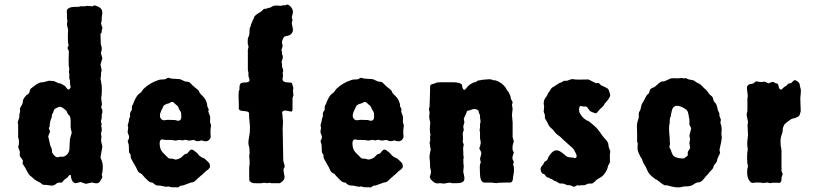

<svg xmlns="http://www.w3.org/2000/svg" viewBox="-20 -810 3614 848"><path d="M423.8 -659.2 424.8 -628.9V-620.1Q424.8 -616.7 425.8 -613.3L428.7 -603Q430.2 -596.2 429.2 -590.8L425.8 -574.7L432.1 -552.7L423.8 -524.9L429.2 -498Q429.2 -497.1 427.2 -492.7Q425.3 -488.3 426.3 -481.9Q426.8 -475.1 423.8 -462.9Q426.8 -451.2 426.8 -448.7Q426.8 -446.3 426.8 -443.8L429.2 -434.1Q430.2 -404.3 429.2 -392.1L426.8 -377.9L430.2 -349.1L426.8 -335.4L431.2 -326.2Q433.1 -322.3 432.1 -312L429.2 -304.2V-287.1Q429.2 -286.1 428.2 -283.7Q427.2 -281.2 426.3 -278.3Q425.3 -275.4 426.8 -270Q428.2 -264.2 428.7 -262.2Q429.2 -260.3 426.8 -252.4L429.2 -246.1V-232.9Q429.2 -230 426.8 -225.1Q425.8 -215.8 427.2 -210.4Q429.7 -205.1 427.7 -201.2Q425.8 -197.3 426.8 -186L432.1 -162.1L423.8 -115.2Q424.8 -111.3 430.7 -96.2Q436.5 -81.1 432.1 -47.9L429.2 -41L432.1 -27.8Q431.6 -25.9 428.7 -21Q425.8 -16.1 424.3 -13.2Q417 1.5 403.3 -0.5Q389.6 -2.4 384.8 -3.9L358.9 2L336.9 -5.9Q333 -5.9 321.3 -2.4Q309.6 1 306.2 -3.9Q298.3 -7.8 293.9 -25.9V-29.8Q293.9 -37.1 290.5 -37.1Q287.1 -37.1 285.6 -36.1Q284.2 -35.2 281.7 -31.2Q278.3 -25.4 270 -20.5Q261.7 -15.1 258.8 -10.3Q255.9 -5.9 253.4 -4.4Q251 -2.9 245.1 -3.4Q234.4 -4.4 226.6 2.9Q218.8 9.8 206.5 9.8L185.1 6.8Q178.2 6.8 172.9 6.3Q167 5.9 158.2 -2.9Q138.2 -12.7 134.8 -16.1Q131.8 -17.1 127.9 -21.5Q121.6 -28.3 115.2 -32.2Q108.4 -36.1 99.1 -54.2Q89.8 -72.8 84 -80.6Q78.1 -88.4 80.1 -93.3Q82 -98.1 81.1 -101.1Q80.1 -104 75.2 -109.9Q70.3 -116.2 68.4 -119.1Q66.4 -122.1 67.4 -129.4Q67.9 -136.7 67.9 -140.1L60.1 -160.2L63 -170.9Q65.4 -191.9 60.1 -203.1V-262.2L58.1 -269L64.9 -291Q65.9 -293 65.4 -297.9Q64.9 -302.7 65.9 -305.2L68.8 -317.9L67.9 -330.1Q69.3 -335 75.2 -344.2Q81.1 -353.5 81.1 -363.3Q81.1 -373 97.2 -390.1Q105 -394 107.4 -397.5Q109.9 -401.4 111.8 -409.2Q114.3 -417 116.2 -418.9Q118.2 -420.9 121.6 -422.9Q125 -424.8 135.7 -433.6Q146.5 -442.4 163.1 -446.8Q167 -446.8 170.9 -446.8Q192.9 -452.6 194.8 -453.1Q213.9 -453.1 217.3 -452.1Q220.7 -451.2 228.5 -447.3Q237.8 -441.9 243.2 -441.9Q248.5 -441.9 267.1 -430.2Q269 -427.7 272.5 -422.9Q283.2 -407.2 291 -421.9Q293 -422.9 291 -430.7Q289.1 -438.5 289.1 -443.4V-455.1L286.1 -462.9V-483.9L284.2 -492.2L286.1 -505.9Q282.2 -520.5 283.2 -547.9Q284.2 -574.7 284.2 -584L277.8 -598.1L283.2 -609.9Q283.2 -610.8 282.2 -613.3Q279.8 -619.1 279.8 -638.2V-655.8L280.8 -678.2Q275.9 -697.8 275.9 -704.1L277.8 -719.2L275.9 -729V-746.1L274.9 -759.3Q274.9 -779.8 314.9 -779.8H324.2Q330.6 -779.8 334 -782.2H355L363.8 -784.2L388.2 -782.2L396 -786.1Q398.9 -787.1 415 -779.8Q431.2 -772.5 432.1 -755.9L429.2 -730.5V-719.2Q429.2 -717.3 427.2 -711.4Q425.3 -705.6 428.7 -697.8Q432.1 -689.9 432.1 -685.5Q432.1 -681.2 429.2 -676.8Q429.2 -671.9 429.2 -667Q423.8 -661.1 423.8 -659.2ZM292 -274.9Q292 -295.9 285.2 -300.8Q278.8 -305.7 277.3 -311.5Q275.9 -316.9 274.4 -318.8Q273.4 -321.3 260.7 -331.1Q248 -340.8 240.2 -337.9Q222.7 -331.1 219.7 -326.2Q216.8 -321.3 215.8 -316.4Q214.8 -311.5 213.9 -311Q209 -306.2 209 -299.3V-293Q199.2 -273.4 199.2 -250Q195.8 -246.6 195.8 -243.2L201.2 -229L192.9 -208Q193.8 -202.1 197.3 -189Q200.2 -175.8 201.2 -170.9Q202.1 -166 205.1 -160.6Q210 -151.4 209.5 -145Q209 -138.2 210.4 -135.7Q211.9 -133.8 212.9 -132.3Q224.6 -114.7 233.9 -115.2L247.1 -118.2Q260.7 -117.2 261.2 -118.2Q284.2 -127.4 286.6 -150.9Q287.1 -159.7 287.6 -174.8Q288.1 -189.9 289.1 -196.8L296.9 -224.1L292 -246.1Z M779.8 -458.5Q786.1 -456.1 792 -452.6Q797.9 -449.2 805.2 -449.2Q813 -449.2 816.9 -446.3Q820.8 -443.4 826.2 -437.5Q831.5 -431.2 834 -430.2Q835.9 -427.2 847.7 -418.5Q859.4 -409.7 860.4 -403.3Q861.8 -397.5 875 -385.7Q888.2 -374 894 -353Q895 -351.1 895 -347.7V-341.8Q901.9 -328.1 901.9 -325.2L899.9 -317.9Q900.9 -314 903.8 -307.1Q906.7 -299.8 907.7 -296.9Q908.7 -293.9 908.2 -284.2Q907.7 -274.4 907.7 -270L911.6 -258.8Q912.6 -256.8 909.7 -235.8V-219.2L910.6 -206.1Q910.6 -203.1 909.7 -201.2Q900.9 -182.1 880.9 -187L869.6 -189.9L859.9 -187Q856.9 -186 847.7 -187L835.9 -191.9L814 -189L798.8 -192.9L785.6 -189.9L774.9 -191.9Q771 -192.9 763.2 -190.4Q755.4 -188 749.5 -189.9Q743.2 -191.9 728 -191.9H710Q707.5 -191.9 702.6 -193.4Q685.1 -198.2 685.1 -176.3Q685.1 -150.4 699.7 -135.7Q714.4 -121.1 719.7 -115.7Q724.6 -109.9 728 -109.9L741.7 -108.9L755.9 -105Q774.9 -108.4 783.7 -117.2Q792 -126 793.9 -127.4Q795.9 -128.9 800.3 -129.9Q804.7 -130.9 806.6 -131.8Q808.1 -132.8 814.9 -141.6Q821.8 -150.4 827.1 -149.4Q832.5 -148.9 837.4 -144.5Q842.3 -140.1 845.2 -138.2Q850.6 -135.3 854.5 -129.4Q857.9 -123.5 867.7 -117.2Q877.4 -110.8 881.8 -110.8Q891.6 -101.1 898.9 -95.2Q905.8 -88.9 906.7 -82.5Q907.7 -76.2 907.7 -74.2Q907.7 -69.8 901.4 -63.5Q895 -57.1 890.6 -55.2Q870.6 -36.1 860.8 -28.3Q851.1 -20.5 846.2 -14.6Q835.9 -3.9 823.7 -3.9L789.1 8.8Q787.1 9.8 783.2 9.3Q779.3 8.8 773.9 12.7Q768.1 17.1 765.6 18.1L759.3 17.1H740.2Q733.4 17.1 723.6 13.2L713.9 15.1Q687.5 8.8 677.7 9.3Q668 10.3 654.8 -2.9Q652.8 -3.9 647.9 -4.4Q643.1 -4.9 638.2 -8.3Q633.3 -11.7 620.1 -25.4Q607.4 -39.1 606 -41Q604 -43 597.2 -46.4Q590.3 -49.8 586.9 -58.1Q584 -66.9 570.3 -89.4Q556.6 -111.8 557.1 -118.2Q557.6 -125 556.6 -127Q555.7 -128.9 552.7 -132.8Q549.8 -136.7 549.8 -140.1L548.8 -169.9L543.9 -187L548.8 -196.8Q553.2 -205.6 543.9 -224.1Q543.9 -233.4 545.4 -240.2Q546.9 -247.1 545.4 -251Q543.9 -254.9 543.9 -256.3Q543.9 -257.8 546.9 -266.6Q549.8 -275.4 549.3 -279.3Q548.8 -283.7 554.7 -295.9Q554.7 -297.9 554.2 -304.7Q553.7 -311.5 557.6 -317.4Q562 -323.2 562.5 -326.2Q563 -329.1 562.5 -334.5Q562 -341.8 565.9 -347.2Q569.8 -352.5 570.8 -358.9Q584 -389.2 593.8 -395Q603.5 -401.4 607.9 -408.7Q611.8 -416 614.7 -418Q642.6 -444.8 681.6 -457Q687 -459 695.8 -459Q704.6 -459 708.5 -460Q712.4 -460.9 715.8 -463.4Q719.7 -465.8 722.7 -466.8L736.8 -462.9Q754.9 -461.9 759.8 -461.4Q764.2 -460.9 769 -460.9Q773.9 -460.9 779.8 -458.5ZM720.7 -280.8 752.9 -279.8Q754.9 -279.8 760.7 -277.8Q766.6 -275.9 770 -276.9Q780.8 -279.3 780.8 -294.9Q780.8 -310.5 778.8 -314.9Q776.9 -319.3 773.9 -323.2Q769.5 -328.6 768.1 -335Q766.1 -341.3 760.7 -345.2Q755.9 -349.1 754.4 -350.1Q752.9 -351.1 750 -354.5Q741.7 -364.3 731 -356.4Q729 -355 727.1 -354Q703.1 -349.1 700.2 -337.9Q699.7 -335.9 698.7 -334.5Q697.8 -333 697.8 -332Q674.8 -292 697.8 -280.3Q701.7 -278.8 705.1 -278.8Z M1268.6 -708 1273.9 -680.2Q1273.9 -654.3 1241.2 -649.9Q1234.9 -649.4 1230 -639.6Q1225.1 -629.9 1225.6 -620.1L1228.5 -606.9L1223.6 -590.8Q1222.2 -587.9 1224.1 -585.4Q1225.6 -583 1225.6 -579.6V-569.8Q1228.5 -567.4 1229 -559.6Q1229.5 -551.8 1227.5 -548.8L1223.6 -536.1L1225.6 -526.9V-519.5Q1225.6 -514.2 1226.6 -513.2L1231 -499Q1231 -496.1 1228.5 -488.8L1230 -474.1Q1229.5 -472.7 1228.5 -466.8Q1224.1 -447.3 1248 -446.3Q1268.1 -445.8 1269.5 -442.4Q1275.9 -422.9 1275.9 -420.9L1273.9 -412.1Q1275.9 -393.6 1275.9 -389.2L1272 -377V-325.2Q1272 -321.3 1267.6 -316.9L1241.7 -321.8Q1232.4 -321.8 1228.5 -317.9Q1224.6 -314 1226.6 -307.1Q1228.5 -300.3 1228 -297.4Q1227.5 -294.4 1229 -283.7Q1230.5 -272.9 1229.5 -262.7Q1228.5 -252.4 1228.5 -240.2L1231 -103Q1231 -97.7 1234.4 -87.9Q1237.8 -78.1 1237.3 -74.2Q1236.8 -70.3 1235.4 -68.8Q1233.9 -66.9 1232.9 -64.5Q1230.5 -58.6 1236.8 -29.8Q1237.3 -17.6 1227.5 -9.3Q1217.8 -1 1215.8 -1H1177.7L1170.9 -2.9L1159.7 -1L1147 -2.9Q1145.5 -2.9 1139.6 -1.5Q1133.8 0 1121.1 -0.5Q1108.4 -1 1104.5 -1Q1100.6 -1 1097.2 -1.5Q1091.8 -2.4 1082.5 -9.8Q1080.6 -12.7 1080.6 -32.2V-69.8L1082.5 -87.9V-98.1Q1082.5 -106 1081.5 -110.8L1080.6 -121.1L1082.5 -132.8Q1082.5 -133.8 1081.5 -155.8L1077.6 -171.9Q1076.7 -175.8 1077.6 -189.9L1082.5 -219.2Q1085.4 -245.1 1082.5 -269.5Q1079.6 -293.9 1080.1 -300.3Q1080.6 -306.6 1079.6 -310.1Q1079.6 -318.4 1058.1 -319.3Q1036.6 -320.3 1034.7 -329.1V-355L1033.7 -380.9V-394Q1033.7 -409.2 1037.6 -413.1V-423.8Q1037.6 -434.6 1042 -440.4Q1046.4 -445.8 1064 -445.8Q1081.1 -445.8 1082.5 -456.1Q1082.5 -457 1079.6 -465.8Q1076.7 -474.6 1077.1 -479.5Q1077.6 -484.9 1077.6 -486.8L1074.7 -501V-590.8L1077.6 -602.1Q1077.6 -609.9 1074.7 -612.8Q1072.8 -639.6 1077.1 -646.5Q1082.5 -655.8 1082 -669.9Q1081.5 -683.6 1084.5 -689.5Q1087.9 -694.8 1087.9 -696.3V-700.7L1101.6 -731.4Q1101.6 -741.2 1130.9 -757.3Q1133.8 -758.8 1139.2 -764.6Q1144.5 -771 1147.9 -771H1153.8L1168 -775.9H1172.9Q1175.8 -776.9 1182.6 -781.7Q1189.5 -786.6 1210 -785.2L1221.7 -784.2Q1222.7 -784.2 1225.6 -785.6Q1228.5 -787.1 1235.4 -786.6Q1242.2 -785.6 1246.6 -790Q1254.9 -790 1262.7 -781.7Q1278.3 -765.6 1272 -747.1Q1266.1 -728 1272 -724.1Z M1631.3 -458.5Q1637.7 -456.1 1643.6 -452.6Q1649.4 -449.2 1656.7 -449.2Q1664.6 -449.2 1668.5 -446.3Q1672.4 -443.4 1677.7 -437.5Q1683.1 -431.2 1685.5 -430.2Q1687.5 -427.2 1699.2 -418.5Q1710.9 -409.7 1711.9 -403.3Q1713.4 -397.5 1726.6 -385.7Q1739.7 -374 1745.6 -353Q1746.6 -351.1 1746.6 -347.7V-341.8Q1753.4 -328.1 1753.4 -325.2L1751.5 -317.9Q1752.4 -314 1755.4 -307.1Q1758.3 -299.8 1759.3 -296.9Q1760.3 -293.9 1759.8 -284.2Q1759.3 -274.4 1759.3 -270L1763.2 -258.8Q1764.2 -256.8 1761.2 -235.8V-219.2L1762.2 -206.1Q1762.2 -203.1 1761.2 -201.2Q1752.4 -182.1 1732.4 -187L1721.2 -189.9L1711.4 -187Q1708.5 -186 1699.2 -187L1687.5 -191.9L1665.5 -189L1650.4 -192.9L1637.2 -189.9L1626.5 -191.9Q1622.6 -192.9 1614.7 -190.4Q1606.9 -188 1601.1 -189.9Q1594.7 -191.9 1579.6 -191.9H1561.5Q1559.1 -191.9 1554.2 -193.4Q1536.6 -198.2 1536.6 -176.3Q1536.6 -150.4 1551.3 -135.7Q1565.9 -121.1 1571.3 -115.7Q1576.2 -109.9 1579.6 -109.9L1593.3 -108.9L1607.4 -105Q1626.5 -108.4 1635.3 -117.2Q1643.6 -126 1645.5 -127.4Q1647.5 -128.9 1651.9 -129.9Q1656.2 -130.9 1658.2 -131.8Q1659.7 -132.8 1666.5 -141.6Q1673.3 -150.4 1678.7 -149.4Q1684.1 -148.9 1689 -144.5Q1693.8 -140.1 1696.8 -138.2Q1702.1 -135.3 1706.1 -129.4Q1709.5 -123.5 1719.2 -117.2Q1729 -110.8 1733.4 -110.8Q1743.2 -101.1 1750.5 -95.2Q1757.3 -88.9 1758.3 -82.5Q1759.3 -76.2 1759.3 -74.2Q1759.3 -69.8 1752.9 -63.5Q1746.6 -57.1 1742.2 -55.2Q1722.2 -36.1 1712.4 -28.3Q1702.6 -20.5 1697.8 -14.6Q1687.5 -3.9 1675.3 -3.9L1640.6 8.8Q1638.7 9.8 1634.8 9.3Q1630.9 8.8 1625.5 12.7Q1619.6 17.1 1617.2 18.1L1610.8 17.1H1591.8Q1585 17.1 1575.2 13.2L1565.4 15.1Q1539.1 8.8 1529.3 9.3Q1519.5 10.3 1506.3 -2.9Q1504.4 -3.9 1499.5 -4.4Q1494.6 -4.9 1489.7 -8.3Q1484.9 -11.7 1471.7 -25.4Q1459 -39.1 1457.5 -41Q1455.6 -43 1448.7 -46.4Q1441.9 -49.8 1438.5 -58.1Q1435.5 -66.9 1421.9 -89.4Q1408.2 -111.8 1408.7 -118.2Q1409.2 -125 1408.2 -127Q1407.2 -128.9 1404.3 -132.8Q1401.4 -136.7 1401.4 -140.1L1400.4 -169.9L1395.5 -187L1400.4 -196.8Q1404.8 -205.6 1395.5 -224.1Q1395.5 -233.4 1397 -240.2Q1398.4 -247.1 1397 -251Q1395.5 -254.9 1395.5 -256.3Q1395.5 -257.8 1398.4 -266.6Q1401.4 -275.4 1400.9 -279.3Q1400.4 -283.7 1406.2 -295.9Q1406.2 -297.9 1405.8 -304.7Q1405.3 -311.5 1409.2 -317.4Q1413.6 -323.2 1414.1 -326.2Q1414.6 -329.1 1414.1 -334.5Q1413.6 -341.8 1417.5 -347.2Q1421.4 -352.5 1422.4 -358.9Q1435.5 -389.2 1445.3 -395Q1455.1 -401.4 1459.5 -408.7Q1463.4 -416 1466.3 -418Q1494.1 -444.8 1533.2 -457Q1538.6 -459 1547.4 -459Q1556.2 -459 1560.1 -460Q1564 -460.9 1567.4 -463.4Q1571.3 -465.8 1574.2 -466.8L1588.4 -462.9Q1606.4 -461.9 1611.3 -461.4Q1615.7 -460.9 1620.6 -460.9Q1625.5 -460.9 1631.3 -458.5ZM1572.3 -280.8 1604.5 -279.8Q1606.4 -279.8 1612.3 -277.8Q1618.2 -275.9 1621.6 -276.9Q1632.3 -279.3 1632.3 -294.9Q1632.3 -310.5 1630.4 -314.9Q1628.4 -319.3 1625.5 -323.2Q1621.1 -328.6 1619.6 -335Q1617.7 -341.3 1612.3 -345.2Q1607.4 -349.1 1606 -350.1Q1604.5 -351.1 1601.6 -354.5Q1593.3 -364.3 1582.5 -356.4Q1580.6 -355 1578.6 -354Q1554.7 -349.1 1551.8 -337.9Q1551.3 -335.9 1550.3 -334.5Q1549.3 -333 1549.3 -332Q1526.4 -292 1549.3 -280.3Q1553.2 -278.8 1556.6 -278.8Z M2026.4 -105Q2026.4 -83 2028.3 -75.2L2026.4 -57.1Q2025.4 -51.3 2028.3 -40.5Q2031.2 -29.8 2031.2 -21.5Q2031.2 -1 1999 -1H1977.5Q1975.6 -1 1970.7 -2.4Q1965.8 -3.9 1962.4 -2.9L1939.5 1L1925.3 -1Q1923.3 -1 1913.1 0Q1902.8 1 1890.6 -9.8Q1878.4 -20 1878.4 -29.8L1882.3 -42Q1883.3 -43.9 1883.3 -56.2L1880.4 -66.9Q1879.4 -68.8 1879.4 -83.5Q1879.4 -98.1 1877.4 -109.9Q1875.5 -121.6 1882.3 -148.9L1877.4 -179.2L1879.4 -187Q1880.4 -189 1879.9 -196.8Q1879.4 -204.6 1879.4 -208L1881.3 -215.8Q1881.3 -220.2 1879.4 -222.2Q1879.4 -226.1 1878.4 -243.2L1880.4 -270Q1874.5 -287.6 1876 -298.8Q1877.4 -310.1 1877.4 -314L1874.5 -326.2L1877.4 -341.8L1879.4 -405.8V-423.8Q1879.4 -431.6 1881.8 -434.6Q1884.3 -437.5 1892.1 -439.5Q1900.9 -440.9 1904.8 -443.8Q1908.7 -446.8 1935.5 -446.8H1979.5Q2013.2 -446.8 2020.5 -435.1L2021.5 -428.7Q2021.5 -423.8 2024.4 -418.5Q2027.3 -413.1 2029.8 -413.1Q2034.7 -413.1 2042 -423.3Q2049.3 -433.6 2061.5 -440.4Q2073.2 -446.8 2075.7 -446.8H2079.1L2091.3 -454.1Q2092.3 -455.1 2095.2 -455.1H2099.1Q2108.4 -458 2120.6 -458.5Q2133.3 -459 2139.6 -460Q2146 -460.9 2162.1 -455.1H2168Q2170.4 -455.1 2171.4 -454.1Q2196.3 -445.3 2213.4 -422.9Q2214.4 -421.9 2214.8 -420.4Q2215.3 -418.9 2216.3 -417Q2217.3 -415 2218.3 -413.1Q2219.2 -411.1 2222.7 -407.2Q2226.6 -403.3 2227.5 -401.4Q2228.5 -399.4 2230.5 -394Q2232.4 -389.2 2233.9 -386.7Q2235.4 -383.8 2235.4 -379.9Q2235.4 -376 2236.3 -373.5Q2237.3 -371.1 2240.2 -366.7Q2243.2 -362.3 2243.7 -359.4Q2244.1 -356.4 2243.7 -355Q2243.2 -353 2242.2 -350.6Q2241.2 -348.1 2241.2 -346.2L2244.1 -330.1L2241.2 -303.2L2244.1 -268.1V-205.1L2249.5 -184.1Q2244.1 -173.3 2243.7 -162.1Q2243.2 -150.9 2244.1 -147.9L2249.5 -136.2L2244.1 -120.1Q2242.2 -111.3 2244.1 -106L2249.5 -95.7L2246.1 -83L2249.5 -73.2Q2251.5 -51.3 2246.1 -29.8Q2246.1 -3.9 2233.4 -3.9H2217.3L2187.5 -2.9H2182.6Q2178.2 -2.9 2174.3 -1L2155.3 -2.9Q2152.3 -3.9 2146.5 -3.4Q2140.6 -2.9 2137.7 -3.4Q2134.8 -3.9 2127 -3.4Q2119.1 -2.9 2115.2 -4.4Q2101.1 -10.3 2100.1 -38.1L2099.1 -68.4Q2099.1 -87.9 2103.5 -90.8L2100.1 -109.9Q2100.1 -110.8 2104 -123.5Q2107.9 -136.2 2102.5 -143.6Q2097.2 -151.4 2097.2 -155.3Q2097.2 -159.2 2100.1 -162.1Q2102.1 -170.9 2103.5 -181.2L2100.1 -199.2V-226.1Q2097.2 -235.8 2098.6 -239.3Q2100.1 -242.7 2100.1 -247.6V-259.8Q2099.6 -262.2 2101.6 -267.6Q2103.5 -272.5 2101.6 -281.2Q2099.6 -290 2100.1 -297.9Q2100.1 -305.7 2095.2 -310.1Q2095.7 -324.2 2084 -327.1Q2072.3 -330.1 2063.5 -326.2Q2054.7 -322.3 2049.3 -321.8Q2043.5 -321.3 2042 -317.9Q2040.5 -314 2040 -311.5Q2039.1 -308.6 2034.2 -298.8Q2029.3 -289.1 2028.3 -285.2L2031.2 -270Q2025.4 -252.4 2026.4 -248L2028.3 -237.8Q2028.3 -233.9 2025.4 -226.6Q2022.5 -219.2 2024.4 -209Q2026.4 -198.7 2023.4 -185.1L2028.3 -170.9Q2025.4 -159.2 2025.4 -154.3L2026.4 -134.8V-123L2028.3 -116.2Z M2545.4 -341.8Q2535.6 -341.8 2538.1 -317.9Q2537.6 -315.4 2545.4 -302.7Q2553.2 -290 2570.3 -278.8L2580.1 -274.9Q2582 -272.9 2600.1 -258.3Q2618.2 -243.7 2630.4 -225.1Q2642.6 -206.5 2651.9 -197.3Q2667 -182.1 2667 -171.4Q2667.5 -160.6 2671.4 -152.3Q2675.3 -144 2675.3 -141.1L2673.3 -125L2673.8 -109.9Q2674.3 -94.7 2673.8 -92.8Q2673.3 -90.8 2669.9 -85Q2666.5 -79.1 2665.5 -77.6Q2664.6 -76.2 2663.1 -67.4Q2661.1 -58.6 2658.2 -56.2Q2646 -32.2 2628.9 -24.4Q2623.5 -22 2616.2 -16.6Q2608.9 -11.2 2609.4 -9.8Q2599.1 -1 2597.2 0Q2595.2 1 2587.9 0.5Q2577.1 0 2570.3 4.4Q2563.5 8.8 2555.7 8.3Q2548.3 7.8 2546.4 7.8L2539.1 9.8L2529.3 7.8Q2524.4 10.3 2522 12.2Q2516.1 17.1 2507.8 12.2Q2500 7.8 2493.7 7.8H2485.4Q2469.2 0 2461.9 0.5Q2454.6 1 2450.2 -0.5Q2445.8 -2 2442.9 -4.9Q2439 -7.8 2433.1 -9.8Q2424.8 -12.2 2421.9 -15.6Q2418.5 -19 2416 -19.5Q2413.1 -20 2411.6 -20.5Q2410.2 -21 2409.2 -21L2403.3 -25.9H2399.9Q2394.5 -26.4 2390.1 -33.2Q2384.3 -42 2380.4 -42Q2373.5 -42 2369.1 -54.7Q2364.7 -67.4 2372.6 -76.2Q2380.9 -85 2381.8 -88.9Q2383.3 -92.8 2384.8 -94.7Q2386.2 -96.7 2390.1 -98.6Q2394 -101.1 2396.5 -103Q2400.4 -110.8 2400.4 -112.8Q2420.4 -148.9 2441.4 -146Q2452.6 -144 2467.3 -131.8Q2481.9 -119.1 2485.8 -117.2Q2490.2 -115.2 2512.2 -113.8Q2517.1 -110.8 2519 -111.8Q2526.9 -113.3 2526.9 -120.1Q2526.9 -127 2522.5 -134.3Q2517.6 -141.6 2516.1 -147Q2510.7 -156.2 2492.2 -170.9Q2475.1 -187 2472.2 -189Q2469.2 -190.9 2461.9 -198.7Q2454.6 -206.5 2444.3 -213.4Q2434.1 -219.7 2424.3 -234.9Q2415.5 -243.7 2410.2 -248Q2404.8 -252.4 2400.4 -262.7Q2396.5 -272.9 2392.1 -278.3Q2388.2 -284.2 2387.2 -287.1Q2386.2 -290 2386.7 -294.4Q2387.7 -303.2 2381.3 -315.9Q2381.3 -316.9 2383.3 -340.8L2381.3 -351.1Q2381.3 -367.7 2388.2 -376.5Q2395 -385.7 2396 -387.7Q2397 -389.6 2398.9 -394Q2400.9 -399.4 2403.8 -402.3Q2406.7 -405.3 2411.1 -413.6Q2416.5 -422.9 2421.4 -424.8Q2426.3 -426.8 2437 -434.6Q2450.7 -444.3 2456.1 -445.3Q2461.4 -446.3 2464.4 -449.2Q2469.7 -454.1 2477.1 -453.1Q2484.4 -452.1 2494.6 -457Q2505.4 -461.9 2513.2 -460Q2521 -458 2539.6 -458.5Q2558.1 -459 2579.1 -459L2611.3 -442.9Q2613.3 -442.9 2618.2 -443.4Q2623.5 -443.8 2625.5 -442.4Q2627.4 -440.9 2630.4 -437.5Q2633.3 -434.1 2635.3 -433.1Q2637.2 -432.1 2644 -429.2Q2663.6 -420.9 2667 -415.5Q2670.4 -410.2 2675.3 -390.1Q2675.3 -378.4 2651.4 -353Q2645.5 -341.3 2637.7 -335Q2629.9 -329.1 2623 -319.8Q2616.2 -310.1 2612.3 -309.6Q2607.9 -309.1 2600.1 -313Q2592.3 -316.9 2588.9 -317.9Q2585.4 -318.8 2582 -324.2Q2579.1 -329.1 2575.2 -334Q2571.3 -338.9 2568.8 -339.4Q2566.9 -339.8 2562 -339.4Q2557.1 -338.9 2552.7 -340.3Q2548.3 -341.8 2545.4 -341.8Z M3166 -219.2Q3166 -216.3 3167.5 -208Q3168.9 -199.7 3164.1 -177.7Q3159.2 -155.8 3157.7 -147.9L3160.6 -134.8Q3147 -107.4 3147 -101.6Q3147 -95.7 3141.1 -88.9Q3135.3 -82 3133.3 -79.6Q3131.8 -77.1 3131.3 -73.7Q3130.9 -70.3 3129.9 -68.4Q3128.9 -66.4 3126.5 -63.5Q3124 -61 3122.6 -59.1Q3121.6 -57.1 3118.7 -54.7Q3115.7 -52.7 3113.3 -48.8Q3110.8 -44.9 3104 -38.1Q3097.2 -31.2 3088.9 -20.5Q3076.7 -4.9 3066.4 -4.9Q3056.2 -4.9 3044.9 3.4Q3031.7 13.2 3012.2 13.2H3002L2989.7 16.1Q2968.3 21.5 2927.7 8.8Q2926.8 7.8 2920.9 8.8Q2915 9.8 2900.4 -1Q2886.2 -11.7 2884.3 -13.7Q2882.3 -15.6 2878.9 -16.6Q2875 -18.1 2873 -20Q2846.7 -38.6 2839.8 -55.7Q2833 -72.8 2827.1 -81.5Q2820.8 -90.3 2818.4 -98.1Q2815.9 -106 2814.9 -108.4Q2814 -110.8 2811.5 -113.3Q2809.1 -115.7 2807.6 -120.1Q2806.2 -124.5 2803.7 -128.4Q2801.3 -131.8 2798.3 -140.6Q2794.9 -149.9 2795.9 -162.1Q2796.9 -174.3 2796.9 -175.8L2793.9 -185.1V-219.2L2793 -252Q2793 -264.2 2795.4 -271.5Q2797.9 -278.8 2799.8 -285.2Q2801.8 -291.5 2801.3 -300.8Q2800.8 -310.1 2801.8 -313Q2802.7 -315.9 2805.7 -320.3Q2809.6 -326.2 2810.5 -334Q2811.5 -341.8 2813 -345.7Q2814 -349.6 2821.3 -361.3Q2828.6 -374 2830.6 -378.4Q2832 -382.8 2833.5 -384.8Q2835 -386.7 2836.9 -389.6Q2838.9 -392.6 2843.3 -395.5Q2847.7 -398.9 2848.6 -405.8Q2849.6 -413.1 2853.5 -417Q2857.4 -420.9 2871.1 -425.8Q2874 -427.7 2886.2 -439Q2898.4 -450.2 2905.3 -450.2L2915 -451.2Q2918.5 -452.1 2929.2 -457.5Q2939.9 -462.9 2943.8 -463.9Q2947.8 -464.8 2960 -464.4Q2972.2 -463.9 2975.1 -463.9L2991.7 -465.8L2998 -463.9Q3000 -463.9 3005.4 -464.4Q3010.7 -464.8 3012.2 -463.9Q3014.2 -462.9 3017.1 -461.4Q3020 -460 3022.5 -459Q3024.9 -458 3031.7 -457.5Q3043 -456.5 3049.3 -451.2Q3055.7 -445.8 3063.5 -442.4Q3071.8 -439 3075.2 -435.5Q3078.6 -432.1 3079.6 -431.2Q3080.6 -430.7 3084 -426.8Q3086.9 -422.9 3095.2 -416Q3103.5 -409.2 3106 -404.3Q3107.9 -399.9 3112.8 -395Q3113.8 -392.1 3119.1 -388.7Q3124.5 -384.8 3126.5 -381.8Q3128.9 -377.9 3130.4 -370.6Q3131.3 -362.8 3138.2 -356.4Q3145 -349.6 3147.5 -336.9Q3149.4 -324.2 3152.8 -318.4Q3156.7 -312 3157.2 -310.1Q3157.7 -308.1 3157.2 -303.2Q3156.7 -297.9 3160.6 -290.5Q3164.6 -282.7 3163.6 -279.3Q3163.1 -275.9 3162.6 -272.5Q3162.1 -269 3161.6 -267.1L3165 -258.3Q3165 -257.8 3166.5 -249Q3168 -240.2 3167 -231.4Q3166 -222.7 3166 -219.2ZM3024.9 -210.9Q3032.7 -242.2 3032.7 -243.2L3024.9 -259.8V-284.2L3022.9 -291Q3020 -315.4 3014.2 -322.3Q3008.3 -329.1 2993.7 -336.4Q2954.1 -355 2946.8 -319.3Q2942.9 -301.8 2942.9 -297.9Q2938 -288.1 2938 -278.8V-266.1Q2932.1 -253.9 2938 -199.2V-185.1Q2938 -184.1 2939 -179.7Q2939.9 -175.3 2937.5 -167.5Q2935.1 -159.7 2938.5 -155.3Q2941.9 -150.9 2942.4 -148.9Q2942.9 -147 2944.3 -143.1Q2945.8 -139.2 2946.8 -135.7Q2947.8 -132.3 2952.1 -125Q2956.5 -117.7 2971.7 -113.3Q2986.8 -108.9 3002 -110.8L3006.8 -115.2Q3016.1 -120.1 3017.1 -123.5Q3018.1 -127 3017.6 -131.8Q3017.1 -136.7 3018.1 -140.1L3023.9 -148.9Q3029.3 -154.3 3026.9 -165Q3024.9 -175.8 3024.9 -179.2L3027.8 -194.8Z M3431.6 -20.5Q3431.6 -6.8 3425.8 -3.9Q3424.8 -1 3411.6 -2.9H3391.6L3382.8 -1L3368.7 -3.9L3354 -2H3346.7Q3342.8 -2 3340.8 -3.9H3317.9L3303.7 -2Q3300.8 -2 3297.9 -3.9Q3275.9 -20 3280.8 -64L3283.7 -76.2L3280.8 -88.9Q3277.8 -127 3282.7 -150.9L3280.8 -164.1Q3279.8 -168 3280.8 -187L3283.7 -211.9L3281.7 -257.8L3283.7 -272L3277.8 -300.8Q3277.8 -311 3279.8 -314.5Q3281.7 -318.4 3281.2 -344.7Q3280.8 -371.1 3280.8 -372.1L3282.7 -386.2Q3281.7 -397.5 3279.8 -411.1Q3277.8 -424.8 3280.3 -429.2Q3282.7 -433.1 3286.1 -435.5Q3289.6 -438 3292.5 -438.5Q3295.9 -439 3300.8 -439.9Q3305.7 -440.9 3307.1 -441.4Q3309.6 -442.4 3313.5 -447.3Q3317.4 -452.1 3329.6 -449.2Q3342.3 -446.3 3348.1 -448.2Q3353.5 -450.2 3357.4 -449.2L3374.5 -441.9L3389.6 -448.2Q3399.4 -448.2 3405.8 -441.9Q3407.7 -441.9 3409.7 -441.9Q3417 -441.9 3418.9 -428.7Q3420.9 -415.5 3428.7 -414.1Q3432.6 -414.1 3438 -420.4Q3443.4 -426.8 3447.3 -428.2Q3452.6 -429.7 3457 -435.5Q3461.4 -441.9 3466.8 -441.9Q3471.7 -441.9 3473.6 -442.9Q3475.6 -443.4 3479.5 -448.2Q3483.4 -453.1 3488.3 -455.6Q3492.2 -458 3502 -450.7Q3511.7 -443.4 3512.2 -436.5Q3512.7 -428.7 3514.6 -423.8Q3516.6 -418.9 3517.1 -411.6Q3517.6 -404.3 3516.1 -391.1Q3514.6 -377.9 3514.6 -376L3516.6 -318.8Q3516.6 -316.9 3515.1 -313.5Q3513.7 -310.1 3512.2 -303.7Q3510.7 -297.4 3499.5 -292Q3488.8 -287.1 3482.4 -286.6Q3475.6 -286.1 3460.9 -274.4Q3446.3 -262.7 3445.8 -262.2Q3436 -245.1 3437 -236.3Q3437.5 -228 3433.6 -218.3Q3421.9 -190.4 3431.6 -147V-54.2Q3438 -41.5 3436.5 -39.1L3431.6 -25.9Z"/></svg>

Font: AntiqueNobleBoldCondensed
Style: BoldCondensed
Weight: 700
Version: Version 001.000